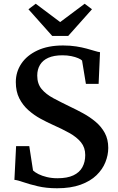

<svg xmlns="http://www.w3.org/2000/svg" viewBox="-20 -995 630 1026"><path d="M285 11Q227 11 181.8 0.2Q136.5 -10.5 105 -21.5Q73.5 -32.5 57 -34L66 -214H136.5L156.5 -84Q167 -74 185.8 -64.5Q204.5 -55 230.5 -48.8Q256.5 -42.5 287 -42.5Q339.5 -42.5 372.2 -58Q405 -73.5 420.2 -101.5Q435.5 -129.5 435.5 -166.5Q435.5 -206.5 412.8 -234.5Q390 -262.5 350.5 -284.5Q311 -306.5 260 -329Q230 -342.5 196 -361Q162 -379.5 132 -406Q102 -432.5 83.2 -469.2Q64.5 -506 64.5 -556.5Q64.5 -610.5 94 -654.8Q123.5 -699 180 -725.5Q236.5 -752 317 -752Q355.5 -752 387 -747Q418.5 -742 443.2 -735.2Q468 -728.5 485.8 -723Q503.5 -717.5 514.5 -716L507 -547H439L418.5 -671.5Q413 -677.5 398 -684Q383 -690.5 361.5 -695Q340 -699.5 314 -699.5Q268 -699.5 238.2 -686.2Q208.5 -673 193.8 -648.5Q179 -624 179 -591Q179 -547.5 202.2 -519.5Q225.5 -491.5 265.2 -470.2Q305 -449 354.5 -425Q388.5 -409 424.2 -389.5Q460 -370 490.5 -344.5Q521 -319 539.8 -284.8Q558.5 -250.5 558.5 -204.5Q558.5 -166.5 543.2 -128.2Q528 -90 495.5 -58.5Q463 -27 410.8 -8Q358.5 11 285 11ZM259 -803 132 -945.5 171 -975 301.5 -877 432.5 -975 471.5 -945.5 344.5 -803Z"/></svg>

Font: Merriweather 36pt SemiBold
Style: Regular
Weight: 600
Version: Version 2.100